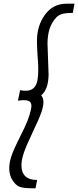

<svg xmlns="http://www.w3.org/2000/svg" viewBox="-20 -770 423 1039"><path d="M180 -549Q180 -631 223.5 -690.5Q267 -750 340 -750H383L374 -700Q333 -700 314.5 -694Q296 -688 283 -674Q260 -648 249 -616Q238 -584 237 -536L243 -365Q242 -324 232 -297Q222 -270 203 -254Q209 -247 212 -238Q215 -229 215 -218Q215 -195 204 -162.5Q193 -130 158 -57Q120 23 108 60Q96 97 96 124Q96 164 117.5 184Q139 204 181 204L172 249H163Q104 249 84 240Q64 231 49 207Q39 193 34.5 176Q30 159 30 140Q30 112 40.5 78.5Q51 45 87 -27Q117 -86 129 -117Q141 -148 147 -175Q148 -181 149 -186.5Q150 -192 150 -197Q150 -213 140 -220.5Q130 -228 109 -228Q103 -228 95 -227.5Q87 -227 77 -225L89 -282Q98 -280 105.5 -279.5Q113 -279 120 -279Q154 -279 170.5 -303.5Q187 -328 187 -390Q187 -405 186.5 -422Q186 -439 183 -473Q181 -504 180.5 -520Q180 -536 180 -549Z"/></svg>

Font: Galada
Style: Regular
Weight: 400
Designer: Latin by Pablo Impallari, Bengali by Jeremie Hornus, Yoann Minet, and Juan Bruce
Foundry: black foundry
Version: Version 1.261;PS 1.261;hotconv 1.0.86;makeotf.lib2.5.63406